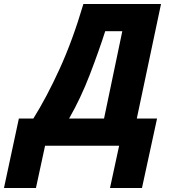

<svg xmlns="http://www.w3.org/2000/svg" viewBox="-118 -734 862 967"><path d="M230 -137Q289 -240 334.5 -358.5Q380 -477 412 -577H498L406 -137ZM-98 213H63L109 0H482L436 213H597L673 -137H571L693 -714H302Q248 -531 182.5 -387.5Q117 -244 50 -137H-23Z"/></svg>

Font: Noto Sans Display Extra
Style: Italic
Weight: 800
Italic angle: -12°
Designer: Monotype Design Team
Foundry: Monotype Imaging Inc.
Version: Version 1.900